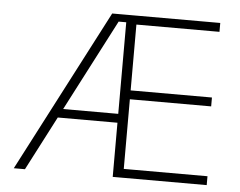

<svg xmlns="http://www.w3.org/2000/svg" viewBox="-48 -696 944 754"><g transform="rotate(5 424.0 -319.5)"><path d="M76.5 0H32.5L364.5 -639H431V-609.5H392.5ZM436.5 -213.5H172.5V-248.5H436.5ZM793 0H435V-35H793ZM463 0H422.5V-639H463ZM783.5 -309.5H445V-344.5H783.5ZM790.5 -604H434V-639H790.5Z"/></g></svg>

Font: Anek Malayalam ExtraLight
Style: Regular
Weight: 250
Version: Version 1.003